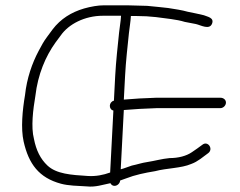

<svg xmlns="http://www.w3.org/2000/svg" viewBox="-20 -693 899 719"><path d="M404.6 -279 392.5 -47C367.2 -37.7 338.6 -32 308.8 -34C245.9 -37.9 191.5 -41.6 157.8 -73C131.2 -98.1 115.5 -130.2 107.1 -173C95.5 -217.6 103.9 -283.2 112.5 -334C121.8 -414.5 150.6 -481.9 188 -534L207.3 -560C236.5 -602.3 296.9 -634 365.2 -634H433.2L433.1 -631C432.2 -613.9 427.9 -590.2 426 -571.5C420.8 -521.7 414.2 -461.7 411.4 -409L406.6 -316C387.1 -311.2 386.1 -283.3 404.6 -279ZM534.2 -671C510.4 -671 484.1 -673 460.3 -673H367.3C357.3 -673 346.2 -672 334.1 -670C278.8 -660.9 235.8 -641.5 201.5 -610C182.6 -592.6 172.2 -576.2 157.1 -556C143.5 -538.2 135.6 -522.6 124.8 -502.5C100.4 -456.8 80.5 -400.1 73.7 -337C64.2 -281.2 57.4 -212.2 68.5 -163C87.5 -79.1 125.6 -27.4 208.3 -5C236.8 2.7 271.4 3 304.7 5C337.4 8.7 364.9 -1.4 393.4 -7C397 -0.3 402.2 3 408.8 3C419.4 3 429.3 -6.4 429.9 -17L452.3 -25C485.1 -37.9 521.8 -45.6 560.7 -52C604.2 -63.7 658.6 -62.7 696.1 -79C721 -87.9 740.6 -105.8 760.3 -120C780 -135.8 758.1 -167.1 737.9 -151C724 -141 713.2 -132.5 698.4 -123C677.8 -108.8 647.8 -101 615.3 -101C586.1 -98.4 558.9 -90.3 530.5 -86C510.7 -83.2 493.4 -76.9 473.8 -73C460.7 -69 445.8 -62.4 432.1 -59L443.7 -281C483.3 -284.3 520.6 -286.5 566.1 -288H805.1C815.7 -288 825.6 -297.4 826.1 -308C826.7 -318.6 817.7 -327 805.1 -327H565.1C520.7 -325.6 481.7 -323.4 443.7 -320L448.4 -409C451.1 -460.7 457.5 -519.2 462.8 -569C464.8 -588.2 469.1 -612.8 470 -631L470.1 -633H492.1C518.1 -633 540.2 -631.6 563.9 -629C600.8 -623.7 640.8 -620.8 672 -611C690.4 -607.3 697.5 -606.2 713.6 -603C731.7 -598.9 764.5 -579.6 774.1 -604.5C782.9 -627.2 756.3 -630.3 743.3 -636C722.8 -641.2 705.3 -644.2 683 -649C663 -654.8 633.3 -659.4 609.7 -663C606.7 -663 547.7 -670.2 532.1 -671Z"/></svg>

Font: Just Breathe
Style: Obl1
Weight: 400
Foundry: Cannot Into Space Fonts
Version: Version 0.72